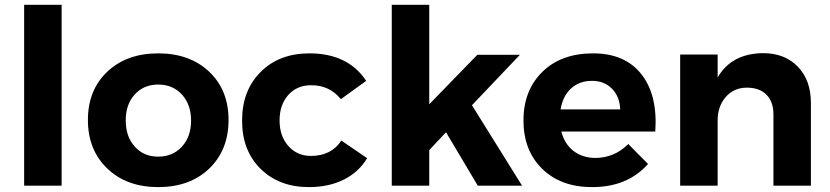

<svg xmlns="http://www.w3.org/2000/svg" viewBox="-20 -762 3407 788"><path d="M79.1 0V-742.2H232.9V0Z M496.1 -267.1Q496.1 -201.2 533.2 -160.2Q569.8 -119.1 629.4 -119.1Q689 -119.1 726.6 -160.2Q764.2 -201.2 764.2 -267.1Q764.2 -333 726.6 -374Q689 -415 629.4 -415Q569.8 -415 532.7 -374Q495.6 -333 496.1 -267.1ZM838.4 -69.8Q758.8 5.9 629.4 5.9Q500 5.9 420.4 -70.3Q340.8 -146.5 340.8 -269.5Q340.8 -392.6 420.4 -467.8Q500 -543 629.4 -543Q758.8 -543 838.4 -467.8Q918 -392.6 918 -269.5Q918 -146.5 838.4 -69.8Z M1247.6 5.9Q1125.5 5.9 1049.3 -69.3Q973.1 -144.5 973.6 -268.1Q973.6 -390.6 1049.8 -466.8Q1126 -543 1250 -543Q1408.2 -543 1482.9 -430.2L1378.9 -355Q1332 -413.1 1255.9 -412.1Q1198.7 -412.1 1163.1 -372.1Q1127.4 -332 1127.4 -267.6Q1127.4 -203.1 1163.6 -162.6Q1199.7 -122.1 1255.9 -122.1Q1339.8 -122.1 1380.9 -185.1L1486.8 -112.8Q1452.6 -55.7 1391.1 -24.9Q1329.6 5.9 1247.6 5.9Z M1587.9 0V-742.2H1741.7V-334L1939 -537.1H2113.8L1917 -330.1L2122.6 0H1940.9L1810.5 -219.2L1741.7 -146V0Z M2408.2 -430.2Q2356.9 -429.7 2323.2 -398.4Q2289.6 -367.2 2280.8 -313H2525.4Q2523.4 -366.2 2491.2 -398.4Q2459 -430.7 2408.2 -430.2ZM2205.6 -466.8Q2283.2 -543 2414.1 -543Q2544.9 -543 2612.3 -457.5Q2679.7 -372.1 2669.4 -222.2H2283.7Q2296.9 -171.4 2333.5 -142.6Q2370.6 -114.3 2422.4 -113.8Q2501.5 -113.8 2558.6 -170.9L2639.6 -88.9Q2554.7 6.3 2409.7 5.9Q2281.7 5.9 2205.1 -69.3Q2128.4 -144.5 2128.4 -267.6Q2128.4 -390.6 2205.6 -466.8Z M2771.5 0V-538.1H2925.3V-443.8Q2981.4 -542 3111.3 -543.9Q3201.2 -543.9 3254.9 -487.8Q3308.6 -431.6 3308.1 -337.9V0H3154.3V-293Q3154.3 -343.8 3126 -373Q3097.7 -402.3 3044.4 -402.3Q2991.2 -401.9 2958 -363.3Q2924.8 -324.7 2925.3 -265.1V0Z"/></svg>

Font: TruenoSBd
Style: Demi
Weight: 600
Designer: Julieta Ulanovsky
Foundry: Julieta Ulanovsky
Version: Version 3.001b